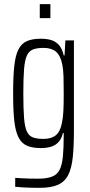

<svg xmlns="http://www.w3.org/2000/svg" viewBox="-20 -704 433 922"><path d="M170 198Q150 198 130.5 197.5Q111 197 91.5 196Q72 195 53 193V150Q67 151 83.5 152Q100 153 120.5 153.5Q141 154 163 154Q204 154 229 144.5Q254 135 266 112Q278 89 282 47.5Q286 6 286 -56V-65H282Q276 -39 262 -23Q248 -7 227 0Q206 7 176 7Q135 7 109 -4.5Q83 -16 68.5 -45Q54 -74 48.5 -125Q43 -176 43 -255Q43 -335 48.5 -386.5Q54 -438 68.5 -466.5Q83 -495 109 -506.5Q135 -518 176 -518Q203 -518 224.5 -512Q246 -506 262 -489Q278 -472 286 -438H290L294 -510H335V-79Q335 -2 329.5 51Q324 104 307.5 136.5Q291 169 258 183.5Q225 198 170 198ZM189 -37Q226 -37 247.5 -54Q269 -71 277 -112Q283 -139 284.5 -173Q286 -207 286 -253Q286 -301 285 -336Q284 -371 279 -395Q270 -438 248.5 -456Q227 -474 190 -474Q158 -474 138.5 -466.5Q119 -459 109 -437Q99 -415 95.5 -371.5Q92 -328 92 -255Q92 -182 95.5 -138Q99 -94 109 -72.5Q119 -51 138.5 -44Q158 -37 189 -37ZM171 -617V-684H222V-617Z"/></svg>

Font: Saira ExtraCondensed Light
Style: Regular
Weight: 300
Width: 2
Designer: Hector Gatti with collaboration of the Omnibus-Type team
Foundry: Omnibus-Type
Version: Version 1.101